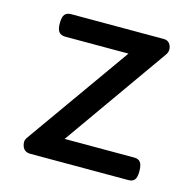

<svg xmlns="http://www.w3.org/2000/svg" viewBox="-81 -580 657 660"><g transform="rotate(15 247.5 -250.0)"><path d="M83 0Q61 0 54 -18Q47 -36 56 -49L319 -420H94Q79 -420 71.5 -429Q64 -438 64 -460Q64 -483 71.5 -491.5Q79 -500 94 -500H423Q436 -500 443 -492Q450 -484 451 -472.5Q452 -461 445 -451L183 -80H431Q446 -80 453 -70.5Q460 -61 460 -38Q460 -17 453 -8.5Q446 0 431 0Z"/></g></svg>

Font: Playwrite HU
Style: Regular
Weight: 400
Designer: Veronika Burian, José Scaglione
Foundry: TypeTogether
Version: Version 1.002